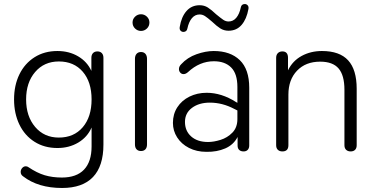

<svg xmlns="http://www.w3.org/2000/svg" viewBox="-20 -748 1875 956"><path d="M95 130Q83 122 83 108Q83 97 90.5 88.5Q98 80 108 80Q116 80 121 84Q164 113 202.5 124.5Q241 136 288 136Q361 136 398.5 96.5Q436 57 436 -19V-113Q415 -65 369.5 -38Q324 -11 266 -11Q201 -11 152 -42Q103 -73 76.5 -128Q50 -183 50 -253Q50 -323 76.5 -377.5Q103 -432 152 -463Q201 -494 266 -494Q324 -494 369 -467.5Q414 -441 435 -395V-460Q435 -475 443 -483.5Q451 -492 465 -492Q479 -492 487 -483.5Q495 -475 495 -460V-28Q495 79 443 133.5Q391 188 289 188Q170 188 95 130ZM436 -253Q436 -340 392 -391Q348 -442 273 -442Q200 -442 155 -389.5Q110 -337 110 -253Q110 -169 155 -116Q200 -63 273 -63Q348 -63 392 -114.5Q436 -166 436 -253Z M652 -29V-455Q652 -471 660 -480Q668 -489 682 -489Q696 -489 704 -480Q712 -471 712 -455V-29Q712 -13 704 -4.5Q696 4 682 4Q668 4 660 -4.5Q652 -13 652 -29ZM640 -636Q640 -653 652.5 -665Q665 -677 682 -677Q699 -677 711.5 -665Q724 -653 724 -636Q724 -618 711.5 -606Q699 -594 682 -594Q665 -594 652.5 -606Q640 -618 640 -636Z M841 -136Q841 -180 863 -214Q885 -248 923.5 -267Q962 -286 1009 -286Q1083 -286 1155 -240L1162 -236V-315Q1162 -381 1131 -412Q1100 -443 1045 -443Q974 -443 916 -389Q905 -379 894 -379Q884 -379 877.5 -386.5Q871 -394 871 -404Q871 -417 882 -428Q913 -462 958.5 -478Q1004 -494 1044 -494Q1127 -494 1174 -448.5Q1221 -403 1221 -311V-24Q1221 -10 1213.5 -2Q1206 6 1193 6Q1179 6 1171 -1.5Q1163 -9 1163 -23V-66Q1143 -27 1101.5 -9Q1060 9 1008 8Q959 8 921 -11.5Q883 -31 862 -64Q841 -97 841 -136ZM1016 -41Q1044 -41 1078 -51.5Q1112 -62 1137 -87.5Q1162 -113 1162 -155V-198L1146 -206Q1087 -237 1025 -237Q971 -237 936 -211Q901 -185 901 -141Q901 -96 932 -68.5Q963 -41 1016 -41ZM875 -614Q883 -664 908.5 -693Q934 -722 974 -722Q997 -722 1015 -710.5Q1033 -699 1056 -677Q1079 -658 1091.5 -649.5Q1104 -641 1118 -641Q1141 -641 1156.5 -659.5Q1172 -678 1179 -711Q1182 -728 1200 -728Q1209 -727 1214 -720.5Q1219 -714 1217 -703Q1208 -653 1183 -624Q1158 -595 1118 -595Q1095 -595 1077 -606.5Q1059 -618 1036 -640Q1013 -660 1000.5 -668Q988 -676 974 -676Q951 -676 935.5 -657.5Q920 -639 913 -606Q910 -589 892 -589Q883 -590 878 -596.5Q873 -603 875 -614Z M1355 -25V-460Q1355 -475 1363.5 -483.5Q1372 -492 1386 -492Q1414 -492 1414 -460V-398Q1437 -445 1482 -469.5Q1527 -494 1583 -494Q1671 -494 1713.5 -447.5Q1756 -401 1756 -306V-25Q1756 -10 1748 -2Q1740 6 1726 6Q1712 6 1703.5 -2Q1695 -10 1695 -25V-301Q1695 -373 1666 -407Q1637 -441 1574 -441Q1502 -441 1459 -396Q1416 -351 1416 -277V-25Q1416 6 1386 6Q1372 6 1363.5 -2Q1355 -10 1355 -25Z"/></svg>

Font: SN Pro Light
Style: Regular
Weight: 300
Designer: Tobias Whetton
Foundry: Supernotes
Version: Version 1.002